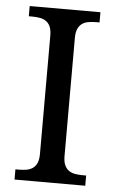

<svg xmlns="http://www.w3.org/2000/svg" viewBox="-52 -750 471 787"><g transform="rotate(5 183.5 -357.0)"><path d="M38.1 0V-42H50.8Q67.9 -42 82.8 -44.4Q97.7 -46.9 108.9 -54.4Q120.1 -62 126.5 -76.2Q132.8 -90.3 132.8 -113.8V-600.1Q132.8 -623.5 126.5 -637.7Q120.1 -651.9 108.9 -659.4Q97.7 -667 82.8 -669.4Q67.9 -671.9 50.8 -671.9H38.1V-713.9H329.1V-671.9H315.9Q299.3 -671.9 284.2 -669.4Q269 -667 258.1 -659.4Q247.1 -651.9 240.5 -637.7Q233.9 -623.5 233.9 -600.1V-113.8Q233.9 -90.3 240.5 -76.2Q247.1 -62 258.1 -54.4Q269 -46.9 284.2 -44.4Q299.3 -42 315.9 -42H329.1V0Z"/></g></svg>

Font: Droid Serif
Style: Regular
Weight: 400
Designer: Monotype Design team
Foundry: Monotype Imaging Inc.
Version: Version 1.03